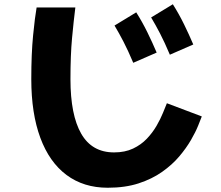

<svg xmlns="http://www.w3.org/2000/svg" viewBox="-20 -818 1040 902"><path d="M778 -561Q753 -620 732 -660.5Q711 -701 690 -736L792 -798Q821 -752 844.5 -704Q868 -656 888 -609ZM486 64Q373 64 292.5 4Q212 -56 169.5 -170.5Q127 -285 127 -446Q127 -566 135.5 -652Q144 -738 152 -783H334Q326 -720 318.5 -639.5Q311 -559 311 -446Q311 -278 361.5 -190Q412 -102 516 -102Q567 -102 605 -120Q643 -138 670 -166.5Q697 -195 715.5 -227Q734 -259 745.5 -287.5Q757 -316 764 -333L928 -271Q923 -258 911 -228Q899 -198 877 -160Q855 -122 822 -83Q789 -44 741.5 -10.5Q694 23 631 43.5Q568 64 486 64ZM606 -523Q581 -582 560 -622.5Q539 -663 518 -698L620 -760Q649 -714 672.5 -666Q696 -618 716 -571Z"/></svg>

Font: Murecho Black
Style: Regular
Weight: 900
Designer: Neil Summerour
Foundry: Positype
Version: Version 1.010; ttfautohint (v1.8.3)